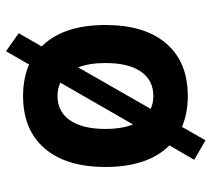

<svg xmlns="http://www.w3.org/2000/svg" viewBox="-52 -573 690 626"><g transform="rotate(90 293.0 -260.0)"><path d="M147 65.4 88.4 23.9 131.3 -50.8Q61.5 -121.1 61.5 -258.8Q61.5 -387.2 122.1 -457.3Q182.6 -527.3 293 -527.3Q349.6 -527.3 393.6 -508.3L437.5 -585L501 -548.3L454.1 -467.3Q524.4 -397 524.4 -258.8Q524.4 -130.9 463.9 -60.5Q403.3 9.8 293 9.8Q235.4 9.8 190.4 -9.8ZM293 -102.5Q344.2 -102.5 372.3 -143.3Q400.4 -184.1 400.4 -258.8Q400.4 -312 385.7 -348.6L249.5 -111.8Q268.6 -102.5 293 -102.5ZM199.7 -169.9 335 -406.2Q316.4 -415 293 -415Q241.7 -415 213.6 -374.5Q185.5 -334 185.5 -258.8Q185.5 -206.5 199.7 -169.9Z"/></g></svg>

Font: Cascadia Code SemiBold
Style: Regular
Weight: 600
Monospace: yes
Designer: Aaron Bell
Foundry: Saja Typeworks
Version: Version 2404.023; ttfautohint (v1.8.4)